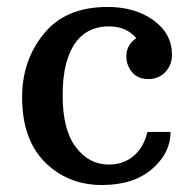

<svg xmlns="http://www.w3.org/2000/svg" viewBox="-20 -525 554 555"><path d="M374 -414.6Q345.7 -448.7 294.9 -448.7Q199.7 -448.7 170.9 -340.3Q161.1 -302.2 161.1 -249Q161.1 -149.9 199.2 -99.6Q237.3 -49.3 294.4 -49.3Q336.4 -49.3 365.7 -73.7Q395 -98.1 406.2 -143.6H473.1Q473.1 -83 419.7 -36.6Q366.2 9.8 274.7 9.8Q183.1 9.8 119.1 -47.4Q43.9 -114.3 43.9 -244.1Q43.9 -350.1 106.7 -427.5Q169.4 -504.9 291 -504.9Q370.6 -504.9 423.8 -466.3Q477.1 -427.7 477.1 -366.7Q477.1 -336.9 457.8 -316.7Q438.5 -296.4 408.7 -296.4Q366.2 -296.4 350.1 -335.9Q345.2 -347.7 345.2 -361.8Q345.2 -395.5 374 -414.6Z"/></svg>

Font: Arbutus Slab
Style: Regular
Weight: 400
Designer: Karolina Lach
Foundry: Karolina Lach
Version: Version 1.001; ttfautohint (v0.92) -l 10 -r 16 -G 200 -x 7 -